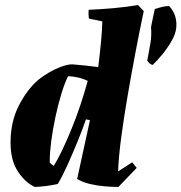

<svg xmlns="http://www.w3.org/2000/svg" viewBox="-20 -732 722 764"><path d="M119 12Q82 -4 52 -48.5Q22 -93 22 -164Q22 -248 55 -312Q88 -376 132 -414Q149 -428 173.5 -442.5Q198 -457 223.5 -466.5Q249 -476 267 -476Q319 -472 371 -465Q378 -523 382.5 -571Q387 -619 387 -647L334 -658Q331 -675 333 -693Q380 -695 431.5 -699.5Q483 -704 529 -712L552 -688Q536 -612 519.5 -525.5Q503 -439 488 -352Q473 -265 462.5 -186.5Q452 -108 450 -50L506 -86L524 -64L451 12Q428 12 397.5 9.5Q367 7 337.5 0Q308 -7 287 -20L338 -254L322 -257Q308 -216 288.5 -168.5Q269 -121 249 -76.5Q229 -32 210 0Q188 5 165 8Q142 11 119 12ZM194 -72Q208 -94 226.5 -132.5Q245 -171 264.5 -218.5Q284 -266 300.5 -316Q317 -366 329 -410Q311 -419 291 -423.5Q271 -428 251 -429Q237 -401 224 -358Q211 -315 200.5 -266Q190 -217 184 -171.5Q178 -126 178 -93V-85Q184 -78 194 -72ZM581 -624Q582 -629 585 -644.5Q588 -660 591.5 -675.5Q595 -691 596 -696Q611 -701 625.5 -704.5Q640 -708 653 -708Q671 -689 677.5 -666Q684 -643 681 -619Q678 -595 662 -567.5Q646 -540 625.5 -515Q605 -490 588 -474Q582 -474 574.5 -480.5Q567 -487 566 -491Q572 -523 578 -556.5Q584 -590 581 -624Z"/></svg>

Font: Albura ExtraBold
Style: Italic
Weight: 758
Italic angle: -7°
Designer: Mercedes Jáuregui
Foundry: Omnibus-Type Team
Version: Version 1.000; ttfautohint (v1.8.3)